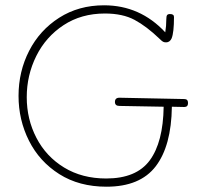

<svg xmlns="http://www.w3.org/2000/svg" viewBox="-20 -708 770 725"><path d="M690 -319Q690 -304 676 -304L629 -305Q627 -157 568 -80Q509 -3 382 -3Q279 -3 204 -50.5Q129 -98 89.5 -176.5Q50 -255 50 -346Q50 -438 90 -516Q130 -594 203.5 -641Q277 -688 373 -688Q509 -688 604 -586Q608 -610 608 -635Q608 -647 611 -651Q614 -655 622 -655Q637 -655 637 -644Q637 -585 628 -563Q621 -548 607 -548Q600 -548 595.5 -550.5Q591 -553 583 -561Q533 -609 488 -633Q443 -657 376 -657Q287 -657 220 -613Q153 -569 117 -496.5Q81 -424 81 -341Q81 -258 117.5 -187.5Q154 -117 222 -75.5Q290 -34 381 -34Q495 -34 545.5 -102.5Q596 -171 598 -305L431 -308Q414 -308 414 -323Q414 -339 431 -339L676 -334Q690 -334 690 -319Z"/></svg>

Font: Mali ExtraLight
Style: Regular
Weight: 275
Version: Version 1.000; ttfautohint (v1.6)